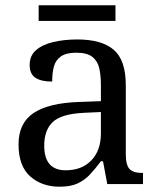

<svg xmlns="http://www.w3.org/2000/svg" viewBox="-20 -695 603 725"><path d="M205 10Q138 10 94 -29Q50 -68 50 -150Q50 -230 106.5 -268Q163 -306 278 -310L361 -313V-373Q361 -409 355 -436.5Q349 -464 329 -480Q309 -496 268 -496Q230 -496 210 -482Q190 -468 183.5 -443.5Q177 -419 177 -387Q135 -387 113.5 -401.5Q92 -416 92 -450Q92 -485 116.5 -506Q141 -527 182 -536.5Q223 -546 272 -546Q364 -546 409.5 -507Q455 -468 455 -373V-114Q455 -72 469 -57Q483 -42 517 -42H520V0H385L369 -86H361Q340 -58 320 -36.5Q300 -15 273.5 -2.5Q247 10 205 10ZM228 -52Q289 -52 325 -89.5Q361 -127 361 -191V-272L297 -269Q212 -265 179.5 -234.5Q147 -204 147 -145Q147 -52 228 -52ZM126 -616V-675H416V-616Z"/></svg>

Font: Noto Serif Old Uyghur
Style: Regular
Weight: 400
Designer: Lewis McGuffie
Foundry: Google LLC
Version: Version 1.003; ttfautohint (v1.8.4.7-5d5b)